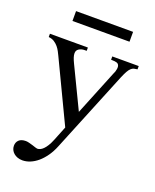

<svg xmlns="http://www.w3.org/2000/svg" viewBox="-151 -690 802 993"><g transform="rotate(20 250.0 -194.0)"><path d="M494.6 -429.2Q483.9 -428.2 475.6 -426Q467.3 -423.8 459.7 -416.7Q452.1 -409.7 444.8 -396.7Q437.5 -383.8 428.2 -361.8L246.1 84.5Q233.4 116.2 216.1 140.9Q198.7 165.5 179 182.4Q159.2 199.2 137.7 208Q116.2 216.8 95.2 216.8Q80.6 216.8 68.4 212.4Q56.2 208 47.4 200.4Q38.6 192.9 33.7 182.6Q28.8 172.4 28.8 160.6Q28.8 141.1 41.5 128.9Q54.2 116.7 79.1 116.7Q86.9 116.7 97.4 119.4Q107.9 122.1 118.2 125.2Q128.4 128.4 136.2 131.1Q144 133.8 147 133.8Q154.8 133.8 163.1 130.1Q171.4 126.5 179.9 117.9Q188.5 109.4 197.3 95.2Q206.1 81.1 214.8 59.6L246.1 -18.6L85.4 -355.5Q81.1 -364.3 75 -376.2Q68.8 -388.2 59.6 -399.4Q50.3 -410.6 37.1 -419.2Q23.9 -427.7 5.9 -429.2V-447.3H214.8V-429.2H204.1Q186 -429.2 172.9 -420.9Q159.7 -412.6 159.7 -396.5Q159.7 -386.2 163.8 -373.5Q168 -360.8 176.3 -343.8L284.7 -118.7L384.8 -365.7Q392.1 -379.4 394.3 -394.8Q396.5 -410.2 390.6 -418.5Q389.2 -420.4 387.2 -422.4Q385.3 -424.3 380.9 -425.8Q376.5 -427.2 368.9 -428.2Q361.3 -429.2 349.1 -429.2V-447.3H494.6ZM92.8 -549.3V-603.5H406.7V-549.3Z"/></g></svg>

Font: Doulos SIL
Style: Regular
Weight: 400
Designer: Walt Agee, Victor Gaultney, Peter Martin, Debbi Hosken
Foundry: SIL International
Version: Version 4.110; 2011; Maintenance release